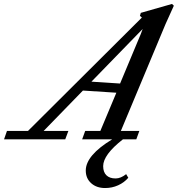

<svg xmlns="http://www.w3.org/2000/svg" viewBox="-91 -696 888 959"><path d="M-70.8 0 -56.2 -42H48.8L617.7 -608.4Q611.8 -614.3 607.9 -616.7L612.3 -631.8L768.1 -676.3L777.3 -667.5Q743.7 -594.7 735.8 -575.7L512.7 -42H605L589.8 0H522.9Q424.3 77.1 424.3 133.8Q424.3 163.6 440.4 179.4Q456.5 195.3 486.3 195.3Q512.2 195.3 539.1 173.8L549.8 191.9Q529.3 215.8 499 229.5Q468.8 243.2 434.1 243.2Q391.1 243.2 364.3 219Q337.4 194.8 337.4 155.8Q337.4 80.1 469.2 0H319.3L334.5 -42H410.2L490.2 -232.9L323.2 -243.7L127 -42H250.5L234.9 0ZM612.3 -526.4Q617.2 -537.6 621.6 -551.3L365.7 -288.1L508.8 -278.8Z"/></svg>

Font: Elstob 6pt Medium
Style: Italic
Weight: 500
Italic angle: -20°
Designer: Peter S. Baker
Version: Version 1.015